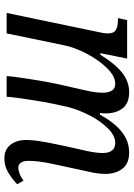

<svg xmlns="http://www.w3.org/2000/svg" viewBox="110 -694 595 854"><g transform="rotate(90 407.0 -267.5)"><path d="M603 -88Q603 -132 623 -225L640 -304Q642 -312 651.5 -354.5Q661 -397 661 -427Q661 -483 616 -483Q584 -483 551.5 -450.5Q519 -418 494 -369.5Q469 -321 457 -275L442 -207Q435 -176 423.5 -100.5Q412 -25 411 0H319Q320 -25 331.5 -99Q343 -173 354 -225L372 -304Q373 -310 383 -353Q393 -396 393 -428Q393 -451 384 -467Q375 -483 353 -483Q319 -483 282.5 -445.5Q246 -408 218.5 -354.5Q191 -301 182 -256L129 0H38L122 -403Q129 -431 129 -451Q129 -477 113.5 -486Q98 -495 69 -495H61L70 -536H241L217 -417H224Q264 -482 303.5 -513.5Q343 -545 391 -545Q440 -545 462.5 -515.5Q485 -486 485 -439Q485 -431 483 -415H490Q527 -481 568 -513Q609 -545 659 -545Q708 -545 731 -515Q754 -485 754 -438Q754 -407 745 -368Q736 -329 735 -323L710 -206Q696 -144 696 -97Q696 -75 704 -63.5Q712 -52 726 -52Q752 -52 784 -75L800 -47Q772 -21 745 -5.5Q718 10 685 10Q645 10 624 -17.5Q603 -45 603 -88Z"/></g></svg>

Font: Noto Serif Narrow
Style: Italic
Weight: 400
Width: 4
Italic angle: -12°
Designer: Monotype Design Team
Foundry: Monotype Imaging Inc.
Version: Version 1.001